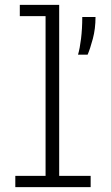

<svg xmlns="http://www.w3.org/2000/svg" viewBox="-20 -770 456 790"><path d="M43 0V-46.5H167.5V-703.5H61.5V-750H223.5V-46.5H353V0ZM301 -545Q308.5 -570 313.5 -611.2Q318.5 -652.5 318.5 -700H373Q373 -651.5 362 -610.5Q351 -569.5 340.5 -545Z"/></svg>

Font: Trispace SemiCondensed ExtraLight
Style: Regular
Weight: 200
Width: 4
Designer: Tyler Finck
Foundry: Etcetera Type Company
Version: Version 1.210; ttfautohint (v1.8.3)